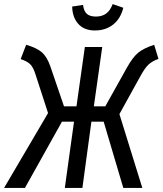

<svg xmlns="http://www.w3.org/2000/svg" viewBox="-39 -919 795 939"><path d="M736 -631Q705 -620 686.5 -602.5Q668 -585 644 -540L545 -361L657 0H564L468 -324H408L364 0H278L323 -324H264L83 0H-19L196 -366L135 -554Q124 -590 108.5 -605Q93 -620 62 -630L89 -700Q141 -685 166 -663Q191 -641 207 -595L274 -399H335L376 -689H461L420 -399H476L581 -587Q610 -639 636.5 -661Q663 -683 715 -700ZM314 -887 367 -895Q371 -864 386 -851Q401 -838 430 -838Q460 -838 480 -852.5Q500 -867 512 -899L564 -881Q551 -828 514.5 -799Q478 -770 425 -770Q373 -770 344 -802Q315 -834 314 -887Z"/></svg>

Font: Fira Sans Extra Condensed
Style: Italic
Weight: 400
Width: 3
Italic angle: -8°
Designer: Carrois Corporate & Edenspiekermann AG
Foundry: Carrois Corporate GbR & Edenspiekermann AG
Version: Version 4.203